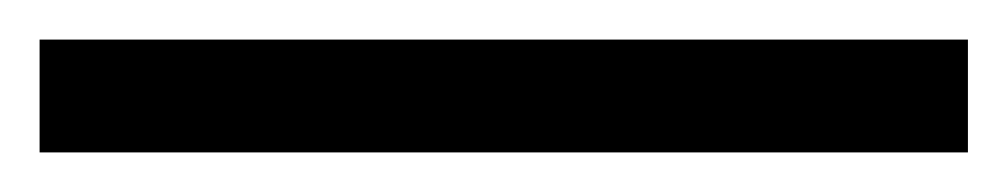

<svg xmlns="http://www.w3.org/2000/svg" viewBox="-25 63 509 97"><path d="M-5 140V83H464V140Z"/></svg>

Font: Noto Serif Kannada Medium
Style: Regular
Weight: 500
Version: Version 2.003